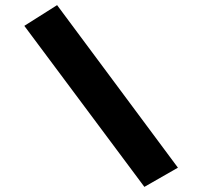

<svg xmlns="http://www.w3.org/2000/svg" viewBox="-20 -686 790 750"><path d="M544 44 75 -585 203 -666 675 -31Z"/></svg>

Font: Inconsolata ExtraExpanded Black
Style: Regular
Weight: 900
Width: 8
Monospace: yes
Designer: Raph Levien, Cyreal, Brenton Simpson
Foundry: Raph Levien, Cyreal, Google
Version: Version 3.001; ttfautohint (v1.8.2.53-6de2)